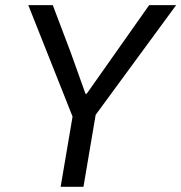

<svg xmlns="http://www.w3.org/2000/svg" viewBox="-20 -718 697 738"><path d="M300.8 0 347.7 -276.6 657 -698.2H553.3L313.2 -357.6H308.6L251.8 -516.3L182.9 -698.2H88.8L258.9 -269.9L213.1 0Z"/></svg>

Font: Margiela Mono Italic Text It
Style: Regular
Weight: 400
Designer: Mike Abbink, Paul van der Laan, Pieter van Rosmalen
Foundry: Bold Monday
Version: Version 2.003 2021